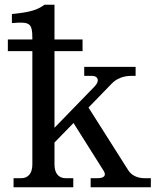

<svg xmlns="http://www.w3.org/2000/svg" viewBox="-20 -787 669 807"><path d="M209 -96V-188L289 -270L415 -70C428 -50 419 -38 389 -38H361V0H614V-38H588C558 -38 533 -50 520 -70L352 -335L450 -436C469 -456 499 -468 529 -468H550V-506H334V-468H367C393 -468 400 -447 378 -424L209 -250V-572H327V-621H209V-767H167C136 -745 109 -736 30 -728V-690C106 -696 116 -691 116 -624V-621H13V-572H116V-96C116 -59 99 -38 69 -38H37V0H288V-38H256C226 -38 209 -59 209 -96Z"/></svg>

Font: LT Superior Serif Medium
Style: Regular
Weight: 500
Designer: Daniel Lyons
Foundry: LyonsType
Version: Version 2.120;FEAKit 1.0